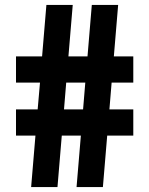

<svg xmlns="http://www.w3.org/2000/svg" viewBox="-20 -760 606 780"><path d="M106.5 0 124 -209H45V-315.5H133L142.5 -424.5H45V-531H151L168.5 -740H275.5L258 -531H335.5L353 -740H460L442.5 -531H521.5V-424.5H433.5L424.5 -315.5H521.5V-209H415.5L398 0H291L308.5 -209H231L213.5 0ZM240 -315.5H317.5L326.5 -424.5H249Z"/></svg>

Font: Encode Sans Condensed
Style: Bold
Weight: 700
Width: 3
Designer: Multiple Designers
Foundry: Impallari Type
Version: Version 3.000; ttfautohint (v1.8.3) -l 8 -r 50 -G 200 -x 14 